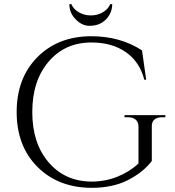

<svg xmlns="http://www.w3.org/2000/svg" viewBox="-20 -888 838 922"><path d="M519 -868Q519 -840 505 -816Q491 -792 467.5 -778Q444 -764 409 -764Q374 -764 343.5 -795Q313 -826 313 -868H323Q331 -846 357 -830Q383 -814 416.5 -814Q450 -814 475.5 -830Q501 -846 509 -868ZM419 -714Q557 -714 662 -646L682 -505H673Q651 -591 584.5 -637.5Q518 -684 419 -684Q292 -684 213.5 -592Q135 -500 135 -350Q135 -200 213.5 -108.5Q292 -17 419 -16Q484 -16 542.5 -39Q601 -62 645 -103V-280Q645 -302 631.5 -313.5Q618 -325 594 -325H578V-335H774V-325H759Q734 -325 721 -313.5Q708 -302 709 -280V-115Q668 -61 595 -23.5Q522 14 419 14Q259 13 159.5 -87Q60 -187 60 -350Q60 -513 159.5 -613.5Q259 -714 419 -714Z"/></svg>

Font: Cinzel Decorative
Style: Regular
Weight: 400
Designer: Natanael Gama
Version: Version 1.002;PS 001.002;hotconv 1.0.56;makeotf.lib2.0.21325